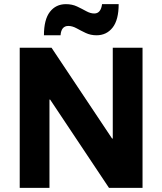

<svg xmlns="http://www.w3.org/2000/svg" viewBox="-20 -905 782 925"><path d="M666.7 0H505L221.7 -425H218.3V0H75V-675H228.3L520 -237.5H523.3V-675H666.7ZM191.7 -735Q191.7 -810.8 220.4 -847.9Q249.2 -885 297.5 -885Q327.5 -885 351.2 -873.8Q375 -862.5 395.4 -851.2Q415.8 -840 434.2 -840Q465.8 -840 471.7 -885H551.7Q551.7 -809.2 522.5 -772.1Q493.3 -735 445 -735Q416.7 -735 392.9 -746.2Q369.2 -757.5 348.8 -768.8Q328.3 -780 309.2 -780Q275 -780 271.7 -735Z"/></svg>

Font: Funnel Sans ExtraBold
Style: Regular
Weight: 800
Version: Version 1.000; Beta; Release 5; Build 24; ttfautohint (v1.8.